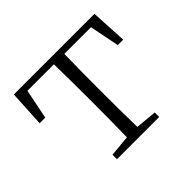

<svg xmlns="http://www.w3.org/2000/svg" viewBox="-124 -664 820 820"><g transform="rotate(-45 286.5 -253.5)"><path d="M318 -477Q316 -367 316 -282V-226Q316 -146 318 -36L414 -27V0H159V-27L255 -36Q257 -146 257 -226V-282Q257 -367 255 -477H95L68 -342H34L43 -507H530L539 -342H506L479 -477Z"/></g></svg>

Font: Source Han Serif SC ExtraLight
Style: Regular
Weight: 250
Designer: Ryoko NISHIZUKA  (kana & ideographs); Frank Grießhammer (Latin, Greek & Cyrillic); Wenlong ZHANG  (bopomofo); Sandoll Co
Foundry: Adobe Systems Incorporated
Version: Version 1.001 October 20, 2017